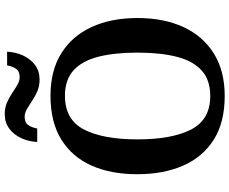

<svg xmlns="http://www.w3.org/2000/svg" viewBox="-99 -859 968 810"><g transform="rotate(-90 385.0 -454.0)"><path d="M385 10Q274 10 201 -36Q128 -82 91.5 -165Q55 -248 55 -359Q55 -470 91.5 -552Q128 -634 201.5 -679.5Q275 -725 386 -725Q492 -725 565 -679.5Q638 -634 676 -551.5Q714 -469 714 -358Q714 -247 676 -164.5Q638 -82 564.5 -36Q491 10 385 10ZM385 -51Q453 -51 493 -87.5Q533 -124 550.5 -192.5Q568 -261 568 -358Q568 -455 550.5 -523.5Q533 -592 493 -628Q453 -664 386 -664Q285 -664 243.5 -583.5Q202 -503 202 -358Q202 -213 243.5 -132Q285 -51 385 -51ZM454 -771Q427 -771 405 -780.5Q383 -790 364.5 -802.5Q346 -815 329.5 -824.5Q313 -834 297 -834Q272 -834 261.5 -817.5Q251 -801 248 -781H191Q193 -818 207.5 -849Q222 -880 247.5 -899Q273 -918 309 -918Q336 -918 357.5 -908.5Q379 -899 397.5 -886.5Q416 -874 432.5 -864.5Q449 -855 465 -855Q490 -855 500.5 -871.5Q511 -888 514 -908H572Q570 -871 555.5 -840Q541 -809 515.5 -790Q490 -771 454 -771Z"/></g></svg>

Font: Noto Serif Gujarati SemiBold
Style: Regular
Weight: 600
Version: Version 2.102